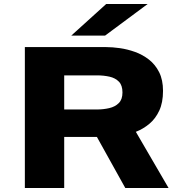

<svg xmlns="http://www.w3.org/2000/svg" viewBox="-20 -934 915 954"><path d="M103.5 0V-700H508Q538 -700 575.5 -694.8Q613 -689.5 650.8 -676Q688.5 -662.5 720 -638Q751.5 -613.5 770.8 -575.2Q790 -537 790 -482.5Q790 -424 771.2 -384Q752.5 -344 721.8 -318.5Q691 -293 655 -279L817.5 0H602.5L461.5 -253.5H299V0ZM299 -390H461Q493.5 -390 522.8 -396.8Q552 -403.5 570.2 -421.8Q588.5 -440 588.5 -474.5Q588.5 -510 570.8 -528.2Q553 -546.5 524.2 -553Q495.5 -559.5 461.5 -559.5H299ZM502 -757H334L507.5 -914H713.5Z"/></svg>

Font: Trispace SemiExpanded ExtraBold
Style: Regular
Weight: 800
Width: 6
Designer: Tyler Finck
Foundry: Etcetera Type Company
Version: Version 1.210; ttfautohint (v1.8.3)